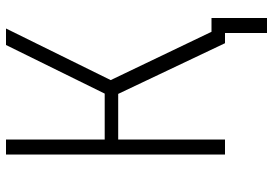

<svg xmlns="http://www.w3.org/2000/svg" viewBox="-155 -615 910 640"><g transform="rotate(-90 300.0 -295.0)"><path d="M105 0H155V-356H307L476 0H510V140H560V-45H514L353 -381L525 -730H470L308 -401H155V-730H105Z"/></g></svg>

Font: JetBrains Mono Thin
Style: Regular
Weight: 100
Monospace: yes
Designer: Philipp Nurullin, Konstantin Bulenkov
Foundry: JetBrains
Version: Version 2.305